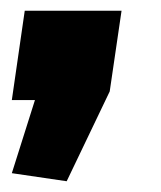

<svg xmlns="http://www.w3.org/2000/svg" viewBox="-20 -186 300 357"><path d="M206 -166 184 -16 104 151 2 136 45 0H2L26 -166Z"/></svg>

Font: Pathway Extreme 8pt Thin 12pt ExtraBold
Style: Italic
Weight: 800
Italic angle: -8°
Version: Version 1.001;gftools[0.9.26]